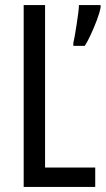

<svg xmlns="http://www.w3.org/2000/svg" viewBox="-20 -734 415 754"><path d="M73 0V-714H157V-76H354V0ZM375 -704Q371 -683 360 -654Q349 -625 336.5 -598Q324 -571 313 -554H268V-565Q270 -573 273.5 -592.5Q277 -612 280.5 -635.5Q284 -659 287 -680.5Q290 -702 290 -714H375Z"/></svg>

Font: Noto Sans Khmer UI ExtraCondensed
Style: Regular
Weight: 400
Width: 2
Designer: Danh Hong and the Monotype Design Team
Foundry: Monotype Imaging Inc.
Version: Version 2.002; ttfautohint (v1.8.4.7-5d5b)